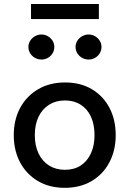

<svg xmlns="http://www.w3.org/2000/svg" viewBox="-20 -916 637 944"><path d="M298.6 7.5Q222.7 7.5 166.3 -25.9Q109.9 -59.3 78.8 -117.7Q47.7 -176.2 47.7 -251.6Q47.7 -328 79.5 -386.3Q111.3 -444.6 168.1 -477.6Q224.9 -510.6 300 -510.6Q375.9 -510.6 431.8 -477.3Q487.7 -443.9 518.3 -385.6Q548.9 -327.2 548.9 -251.6Q548.9 -176.2 517.6 -117.4Q486.3 -58.5 430 -25.5Q373.7 7.5 298.6 7.5ZM299.3 -81.1Q344 -81.1 376.4 -101.9Q408.8 -122.8 426.7 -161.3Q444.7 -199.8 444.7 -251.6Q444.7 -304.1 427.1 -342.2Q409.6 -380.4 376.8 -401.2Q344 -422.1 299.3 -422.1Q254.9 -422.1 221.5 -401.2Q188.1 -380.4 169.6 -342.2Q151.2 -304.1 151.2 -251.6Q151.2 -199.8 169.6 -161.3Q188.1 -122.8 221.5 -101.9Q254.9 -81.1 299.3 -81.1ZM183.9 -623.3Q166.8 -623.3 151.9 -631.6Q136.9 -639.9 128.3 -654.1Q119.6 -668.2 119.6 -685.4Q119.6 -701.7 128.3 -715.5Q136.9 -729.4 151.9 -737.9Q166.8 -746.4 183.9 -746.4Q201 -746.4 215.5 -737.9Q230 -729.3 238.6 -715.5Q247.1 -701.8 247.1 -685.5Q247.1 -668.3 238.6 -654.1Q230.1 -639.9 215.6 -631.6Q201 -623.3 183.9 -623.3ZM415.8 -623.3Q398.7 -623.3 383.8 -631.6Q368.8 -639.9 360.2 -654.1Q351.5 -668.2 351.5 -685.4Q351.5 -701.7 360.2 -715.5Q368.8 -729.4 383.7 -737.9Q398.7 -746.4 415.7 -746.4Q432.8 -746.4 447.4 -737.9Q461.9 -729.3 470.4 -715.5Q479 -701.8 479 -685.5Q479 -668.3 470.5 -654.1Q461.9 -639.9 447.4 -631.6Q432.9 -623.3 415.8 -623.3ZM132.5 -822.3V-896.2H466.1V-822.3Z"/></svg>

Font: REM Medium
Style: Regular
Weight: 500
Designer: Octavio Pardo
Foundry: Ashler Design
Version: Version 1.005;gftools[0.9.28]